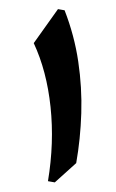

<svg xmlns="http://www.w3.org/2000/svg" viewBox="-91 -859 548 908"><g transform="rotate(10 183.5 -405.0)"><path d="M143.6 -809.6Q210 -700.2 249.3 -582Q288.6 -463.9 305.9 -343.8Q323.2 -223.6 323.2 -107.4L239.3 0H206.5Q204.6 -184.1 157.5 -348.1Q110.4 -512.2 26.9 -631.3L111.8 -809.6Z"/></g></svg>

Font: Pinar-DS4-FD ExtraBold
Style: Regular
Weight: 800
Designer: Amin Abedi
Version: Version 3.000